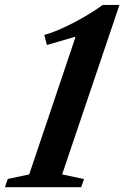

<svg xmlns="http://www.w3.org/2000/svg" viewBox="-40 -782 518 802"><path d="M-19.5 0 -7.5 -34.5 82 -53.5 275 -626 272.5 -628 156 -594 145 -636Q181 -646 225 -666.2Q269 -686.5 312.5 -711.8Q356 -737 389 -761.5H459L219.5 -53.5L311 -34L299 0Z"/></svg>

Font: Libre Caslon Condensed Bold
Style: Italic
Weight: 700
Italic angle: -22.583°
Designer: Pablo Impallari, Rodrigo Fuenzalida, Katja Schimmel, Ertekin Erdin
Foundry: Pablo Impallari, Rodrigo Fuenzalida
Version: Version 2.000; ttfautohint (v1.8.4.7-5d5b);gftools[0.9.33]